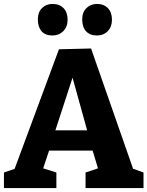

<svg xmlns="http://www.w3.org/2000/svg" viewBox="-20 -954 748 974"><path d="M655 -98 708 -79V0H414V-79L477 -100L450 -190H229L199 -100L266 -79V0H0V-79L54 -97L279 -704L442 -708ZM348 -560 261 -293H422ZM172 -856Q172 -892 193 -913Q214 -934 246 -934Q282 -934 302.5 -912.5Q323 -891 323 -854Q323 -818 301 -796Q279 -774 246 -774Q210 -774 191 -795.5Q172 -817 172 -856ZM397 -856Q397 -892 418.5 -913Q440 -934 472 -934Q507 -934 527.5 -912.5Q548 -891 548 -854Q548 -818 526.5 -796Q505 -774 472 -774Q436 -774 416.5 -795.5Q397 -817 397 -856Z"/></svg>

Font: Bitter Pro OGT
Style: Bold
Weight: 700
Designer: Sol Matas, and Bitter project Authors
Foundry: Sol Matas
Version: Version 2.110